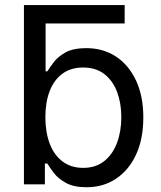

<svg xmlns="http://www.w3.org/2000/svg" viewBox="-20 -748 652 779"><path d="M122.6 -652.8 77.1 -727.5H485.8V-652.8ZM330.6 11.7Q278.8 11.7 247.1 -6.1Q215.3 -23.9 198.2 -46.6Q181.2 -69.3 171.9 -84.5H162.1V0H77.1V-727.5H165V-458.5H171.9Q181.2 -473.1 197.8 -495.4Q214.4 -517.6 245.6 -535.2Q276.9 -552.7 330.1 -552.7Q398.4 -552.7 450.4 -518.6Q502.4 -484.4 532 -421.1Q561.5 -357.9 561.5 -271.5Q561.5 -184.6 532.2 -121.1Q502.9 -57.6 450.9 -22.9Q398.9 11.7 330.6 11.7ZM317.4 -66.9Q368.7 -66.9 403.1 -94.5Q437.5 -122.1 454.8 -168.7Q472.2 -215.3 472.2 -272.5Q472.2 -329.1 455.1 -374.8Q438 -420.4 403.6 -447.3Q369.1 -474.1 317.4 -474.1Q267.1 -474.1 232.9 -448.7Q198.7 -423.3 181.4 -378.2Q164.1 -333 164.1 -272.5Q164.1 -211.9 181.6 -165.5Q199.2 -119.1 233.6 -93Q268.1 -66.9 317.4 -66.9Z"/></svg>

Font: Inter Variable LoSnoCo
Style: Regular
Weight: 400
Designer: Rasmus Andersson
Foundry: rsms
Version: Version 4.000;git-a52131595; featfreeze: case,dlig,ss01,ss02